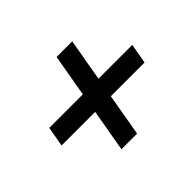

<svg xmlns="http://www.w3.org/2000/svg" viewBox="-103 -672 764 764"><g transform="rotate(-45 279.5 -290.0)"><path d="M201 -69 278 -511H366L289 -69ZM43 -248 58 -332H525L510 -248Z"/></g></svg>

Font: DM Sans 9pt Medium
Style: Italic
Weight: 500
Italic angle: -10°
Version: Version 4.004;gftools[0.9.30]